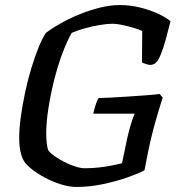

<svg xmlns="http://www.w3.org/2000/svg" viewBox="-20 -740 715 760"><path d="M282 0Q253 0 220.5 -10.5Q188 -21 158.5 -36.5Q129 -52 107.5 -69Q86 -86 77 -99Q67 -114 61.5 -138Q56 -162 56 -196Q56 -232 62.5 -278.5Q69 -325 79.5 -374.5Q90 -424 104 -470Q118 -516 133 -553Q148 -590 162 -610Q187 -629 222 -648.5Q257 -668 296.5 -684Q336 -700 376.5 -710Q417 -720 454 -720Q495 -720 533.5 -710.5Q572 -701 604 -686.5Q636 -672 655 -656Q646 -620 636 -583.5Q626 -547 615 -521Q604 -495 592 -488Q579 -480 563 -485Q547 -490 542 -493L543 -617Q532 -623 510 -629.5Q488 -636 465 -641Q442 -646 426 -646Q404 -646 374.5 -641Q345 -636 316 -628Q287 -620 264 -610Q245 -577 226.5 -527.5Q208 -478 194 -421.5Q180 -365 171.5 -310.5Q163 -256 163 -212Q163 -191 165 -173.5Q167 -156 171 -145Q179 -134 196 -122Q213 -110 234.5 -99Q256 -88 277.5 -81Q299 -74 315 -74Q344 -74 370.5 -77Q397 -80 420.5 -84.5Q444 -89 463 -94L483 -190Q490 -222 498.5 -249.5Q507 -277 513 -290H349Q354 -311 359.5 -328Q365 -345 371 -352Q383 -352 413.5 -353.5Q444 -355 481.5 -357.5Q519 -360 554.5 -362.5Q590 -365 612 -368L624 -354Q618 -335 607.5 -300.5Q597 -266 585.5 -222.5Q574 -179 565 -133L552 -66Q530 -54 486.5 -38.5Q443 -23 389.5 -11.5Q336 0 282 0Z"/></svg>

Font: Texturina Medium
Style: Italic
Weight: 500
Italic angle: -11°
Designer: Guillermo Torres Carreño
Foundry: Omnibus-Type
Version: Version 1.002